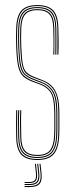

<svg xmlns="http://www.w3.org/2000/svg" viewBox="-20 -625 296 756"><path d="M126.8 5Q83 5 63.8 -15.9Q44.5 -36.8 43.8 -85Q43.5 -112 43.2 -133.5Q43 -155 43.8 -191H47.8Q47.2 -151.2 47.4 -130.4Q47.5 -109.5 47.8 -85Q48.5 -39 66.9 -19Q85.2 1 126.8 1Q167.5 1 186.8 -18.9Q206 -38.8 208.8 -85.2Q209.8 -100 209.9 -115.2Q210 -130.5 209.9 -146.5Q209.8 -162.5 209.8 -179Q209.8 -240 193.8 -267.2Q177.8 -294.5 144.5 -306.8L115.5 -317.5Q95.8 -324.8 84.2 -334.1Q72.8 -343.5 67.1 -367.5Q61.5 -391.5 59.8 -442.5Q59 -462.5 59.1 -477.8Q59.2 -493 59.8 -513.5Q61 -553.8 76.4 -571.4Q91.8 -589 126.8 -589Q162 -589 177.6 -571.6Q193.2 -554.2 193.8 -514Q194.2 -487.8 194.2 -466.9Q194.2 -446 193.8 -410H189.8Q191.2 -441.2 190.8 -467Q190.2 -492.8 189.8 -513.8Q189.2 -552 174.6 -568.5Q160 -585 126.8 -585Q94.2 -585 79.6 -568.4Q65 -551.8 63.8 -513.5Q63 -488.8 63.1 -475Q63.2 -461.2 63.8 -442.8Q65.5 -397.2 69.6 -374Q73.8 -350.8 84.6 -340.1Q95.5 -329.5 117 -321.2L145.8 -310.2Q166.8 -302.2 182 -288.5Q197.2 -274.8 205.5 -248.9Q213.8 -223 213.8 -179Q213.8 -163 213.9 -146.9Q214 -130.8 213.9 -115.1Q213.8 -99.5 212.8 -85Q209.8 -36.8 189.8 -15.9Q169.8 5 126.8 5ZM126.8 -3Q87.2 -3 69.9 -22.1Q52.5 -41.2 51.8 -85.2Q51.5 -111 51 -136.9Q50.5 -162.8 51.8 -191H55.8Q54.2 -159.5 54.9 -133.2Q55.5 -107 55.8 -85.2Q56.2 -43.5 72.9 -25.2Q89.5 -7 126.8 -7Q164 -7 181.1 -25.2Q198.2 -43.5 200.8 -85.8Q202 -108 201.9 -130.2Q201.8 -152.5 201.8 -179Q201.8 -237.5 187 -262.6Q172.2 -287.8 141.5 -299.2L112.8 -310Q88.8 -319 76.2 -330.9Q63.8 -342.8 58.6 -368Q53.5 -393.2 51.8 -442.2Q51 -462.5 51.1 -478.1Q51.2 -493.8 51.8 -513.8Q53 -558.5 70.6 -577.8Q88.2 -597 126.8 -597Q166.2 -597 183.6 -577.8Q201 -558.5 201.8 -514Q202.2 -487.8 202.2 -466.9Q202.2 -446 201.8 -410H197.8Q198.2 -449.8 198.2 -470Q198.2 -490.2 197.8 -514Q197.2 -556.5 180.5 -574.8Q163.8 -593 126.8 -593Q90 -593 73.5 -574.5Q57 -556 55.8 -513.5Q55.2 -493.5 55.1 -477.6Q55 -461.8 55.8 -442.5Q57.5 -391.2 63.1 -366.6Q68.8 -342 80.9 -331.9Q93 -321.8 114 -313.8L143 -302.8Q173.5 -291.2 189.6 -266.1Q205.8 -241 205.8 -179Q205.8 -153.2 205.9 -130.4Q206 -107.5 204.8 -85.5Q202 -42 184.2 -22.5Q166.5 -3 126.8 -3ZM126.8 -11Q91.5 -11 75.9 -28.2Q60.2 -45.5 59.8 -85.5Q59.5 -105.5 58.9 -132.1Q58.2 -158.8 59.8 -191H63.8Q62.5 -161.5 63 -135Q63.5 -108.5 63.8 -85.5Q64.2 -47.8 78.9 -31.4Q93.5 -15 126.8 -15Q161.8 -15 176.1 -32.6Q190.5 -50.2 192.8 -86.2Q194.2 -109.5 194 -132.1Q193.8 -154.8 193.8 -179Q193.8 -236.2 180.2 -258.9Q166.8 -281.5 138.8 -291.8L109.8 -302.5Q84 -312 70.4 -325.2Q56.8 -338.5 51.1 -365.2Q45.5 -392 43.8 -442Q43 -462.2 43.1 -478.2Q43.2 -494.2 43.8 -514Q45.2 -562.8 64.5 -583.9Q83.8 -605 126.8 -605Q170.5 -605 189.8 -583.9Q209 -562.8 209.8 -514Q210.2 -493 210.8 -467.5Q211.2 -442 209.8 -410H205.8Q206.2 -449.5 206.2 -470Q206.2 -490.5 205.8 -514Q205 -559.8 187.1 -580.4Q169.2 -601 126.8 -601Q85 -601 67.1 -580.4Q49.2 -559.8 47.8 -513.8Q47 -489.5 47.1 -474.6Q47.2 -459.8 47.8 -442Q49.5 -393.2 54.8 -367.4Q60 -341.5 73.1 -328.6Q86.2 -315.8 111.2 -306.2L140.2 -295.2Q169.5 -284.2 183.6 -260.4Q197.8 -236.5 197.8 -179Q197.8 -162.2 197.9 -146.4Q198 -130.5 197.9 -115.4Q197.8 -100.2 196.8 -85.5Q194.2 -45.8 178 -28.4Q161.8 -11 126.8 -11ZM135.5 20H139.5L143.5 56.8Q146.8 86.2 135.9 98.9Q125 111.5 96.8 111.5H76.8V107.5H96.8Q122.8 107.5 132.6 95.8Q142.5 84 139.5 56.8ZM117.5 20H121.5L125.5 56.8Q127.8 77.5 121.1 86.5Q114.5 95.5 96.8 95.5H76.8V91.5H96.8Q112.2 91.5 117.9 83.5Q123.5 75.5 121.5 56.8ZM126.5 20H130.5L134.5 56.8Q137.2 81.8 128.5 92.6Q119.8 103.5 96.8 103.5H76.8V99.5H96.8Q117.5 99.5 125.2 89.6Q133 79.8 130.5 56.8Z"/></svg>

Font: Big Shoulders Inline Thin
Style: Regular
Weight: 100
Designer: Patric King
Foundry: XO Type Co
Version: Version 2.002